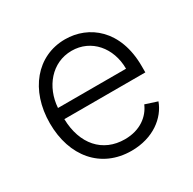

<svg xmlns="http://www.w3.org/2000/svg" viewBox="-129 -688 840 834"><g transform="rotate(-30 290.5 -271.0)"><path d="M304 11.4C413.4 11.4 486.9 -47.9 511.7 -116.5L451.7 -136C430.8 -87 381.4 -46.5 304 -46.5C192.5 -46.5 121.8 -127.8 119 -253.9H525.2V-285.2C525.2 -467.3 412.6 -552.9 294.4 -552.9C153.1 -552.9 55.4 -434.7 55.4 -269.5C55.4 -104 151.3 11.4 304 11.4ZM119.3 -309.7C126.1 -411.2 194.6 -495.4 294.4 -495.4C392 -495.4 460.6 -414.8 460.6 -309.7Z"/></g></svg>

Font: Karasuma Gothic
Style: Light
Weight: 300
Designer: Rasmus Andersson / Ryoko Nishizuka
Foundry: rsms
Version: Version 1.00